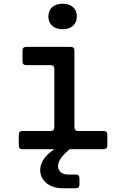

<svg xmlns="http://www.w3.org/2000/svg" viewBox="-20 -802 640 1032"><path d="M317 -645Q281 -645 260.5 -663.5Q240 -682 240 -713Q240 -745 260.5 -763.5Q281 -782 317 -782Q352 -782 372.5 -763.5Q393 -745 393 -713Q393 -682 372.5 -663.5Q352 -645 317 -645ZM101 0Q81 0 81 -20V-78Q81 -98 101 -98H252Q272 -98 272 -118V-432Q272 -452 252 -452H121Q101 -452 101 -472V-530Q101 -550 121 -550H360Q380 -550 380 -530V-118Q380 -98 400 -98H537Q557 -98 557 -78V-20Q557 0 537 0H355L349 5Q292 53 292 90Q292 110 306 123Q320 136 345 136H387Q407 136 407 156V190Q407 210 387 210H320Q263 210 229.5 182Q196 154 196 111Q196 84 214 55.5Q232 27 272 0Z"/></svg>

Font: Pitagon Sans Mono SemiBold
Style: Regular
Weight: 600
Monospace: yes
Designer: Travis Tran
Foundry: Pitagon
Version: Version 1.001; ttfautohint (v1.8.4.7-5d5b);gftools[0.9.26]